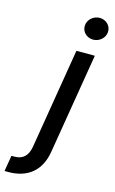

<svg xmlns="http://www.w3.org/2000/svg" viewBox="-240 -810 642 1069"><g transform="rotate(15 81.0 -275.5)"><path d="M116.8 -545.5 21 34.8C11.7 85.2 -14.2 112.9 -64.3 112.9H-81.3L-96.6 204.2C-89.1 204.5 -82.4 204.5 -75.3 204.5C37.6 204.5 108.3 144.9 126.8 35.5L223 -545.5ZM125.7 -692.8C123.9 -658 153.1 -629.6 189.6 -629.6C226.6 -629.6 258.2 -658 259.6 -692.8C261.4 -728 232.2 -756.4 195.7 -756.4C158.7 -756.4 127.1 -728 125.7 -692.8Z"/></g></svg>

Font: Margiela Sans Medium
Style: Italic
Weight: 500
Italic angle: -9.39999°
Designer: Stefan Endress, Andreas Faust
Version: Version 1.100;FEAKit 1.0